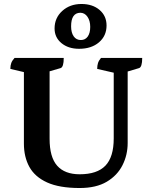

<svg xmlns="http://www.w3.org/2000/svg" viewBox="-20 -932 765 964"><path d="M380 12Q278 12 216.5 -16Q155 -44 127.5 -94Q100 -144 100 -211V-570L32 -586Q32 -603 36.5 -615.5Q41 -628 53 -641H300Q300 -595 284 -590L229 -574V-235Q229 -143 267 -100Q305 -57 380 -57Q468 -57 509.5 -100.5Q551 -144 551 -237V-567L468 -586Q468 -603 472 -615.5Q476 -628 487 -641H694Q694 -595 678 -590L621 -573V-214Q621 -154 595 -102.5Q569 -51 516 -19.5Q463 12 380 12ZM377 -687Q323 -687 288.5 -715.5Q254 -744 254 -789Q254 -842 292.5 -877Q331 -912 389 -912Q445 -912 480 -882Q515 -852 515 -804Q515 -752 477 -719.5Q439 -687 377 -687ZM386 -731Q408 -731 420.5 -748.5Q433 -766 433 -797Q433 -828 419 -848Q405 -868 383 -868Q337 -867 337 -800Q337 -768 350 -749.5Q363 -731 386 -731Z"/></svg>

Font: Petrona
Style: Bold
Weight: 700
Designer: Ringo R. Seeber
Foundry: Ringo R. Seeber
Version: Version 2.001; ttfautohint (v1.8.3)